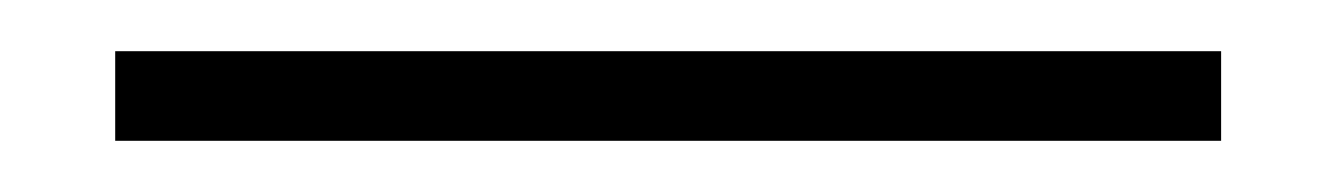

<svg xmlns="http://www.w3.org/2000/svg" viewBox="-20 43 522 75"><path d="M25 98V63H457V98Z"/></svg>

Font: Gilda Display
Style: Regular
Weight: 400
Designer: Eduardo Rodriguez Tunni
Foundry: Eduardo Rodriguez Tunni
Version: Version 1.002; ttfautohint (v1.8.4.7-5d5b);gftools[0.9.22]